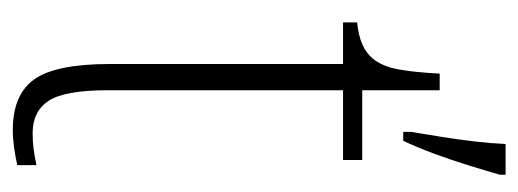

<svg xmlns="http://www.w3.org/2000/svg" viewBox="-275 -525 810 300"><g transform="rotate(90 130.0 -375.0)"><path d="M183 10Q128 10 104 -23.5Q80 -57 80 -142V-506H15V-528Q35 -530 49 -536Q63 -542 72 -553Q84 -568 88.5 -593Q93 -618 95 -657H121V-536H230V-506H121V-139Q121 -71 137.5 -46Q154 -21 188 -21Q202 -21 213 -22.5Q224 -24 238 -27V3Q225 6 210.5 8Q196 10 183 10ZM186 -612Q190 -636 194 -661Q198 -686 201 -711.5Q204 -737 205 -760H253V-751Q247 -730 238.5 -702.5Q230 -675 220 -648Q210 -621 200 -600H186Z"/></g></svg>

Font: Noto Serif Khmer Condensed ExtraLight
Style: Regular
Weight: 250
Width: 3
Designer: Danh Hong and the Monotype Design Team
Foundry: Monotype Imaging Inc.
Version: Version 2.004